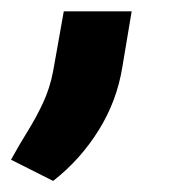

<svg xmlns="http://www.w3.org/2000/svg" viewBox="-75 -142 345 345"><path d="M161.6 -121.6 145 -22.5Q135.3 39.1 102.3 92Q69.3 145 20.5 183.1L-55.2 145Q-40.5 118.2 -25.1 93.5Q-9.8 68.8 2.4 42.7Q14.6 16.6 20.5 -14.2L39.6 -121.6Z"/></svg>

Font: Roboto ExtraBold
Style: Italic
Weight: 800
Designer: Christian Robertson
Foundry: Google
Version: Version 3.009; 2024